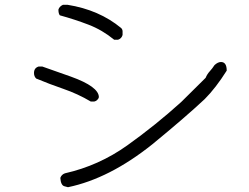

<svg xmlns="http://www.w3.org/2000/svg" viewBox="-20 -730 1040 802"><path d="M473 -564H457Q407 -605 349.5 -627Q292 -649 230 -666Q224 -673 224 -690Q228 -703 243 -710H262Q394 -689 486 -613Q492 -607 492 -599V-584Q488 -569 473 -564ZM374 -306H359Q305 -338 245.5 -358.5Q186 -379 131 -402Q122 -411 122 -425Q122 -446 141 -452H157L276 -410Q393 -368 393 -324Q392 -318 386 -312.5Q380 -307 374 -306ZM264 52 249 48Q234 44 232 13Q237 -1 251 -6Q393 -38 512 -123Q631 -208 737 -304L839 -405Q845 -420 856 -432Q867 -444 876 -458Q890 -471 903 -471Q927 -471 927 -435Q881 -362 835 -316Q755 -241 616 -127Q437 16 264 52Z"/></svg>

Font: Yozai
Style: Regular
Weight: 400
Designer: LXGW / Y.OzVox
Foundry: LXGW / Y.OzVox
Version: Version 0.861;October 22, 2024